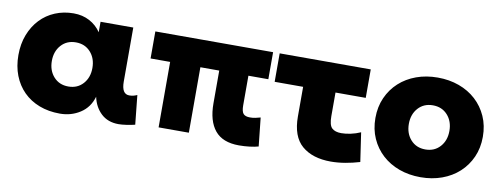

<svg xmlns="http://www.w3.org/2000/svg" viewBox="-52 -741 2774 1063"><g transform="rotate(10 1335.5 -209.5)"><path d="M30 -210Q30 -273 50 -324.5Q70 -376 105 -413Q140 -450 188 -470Q236 -490 292 -490Q342 -490 381.5 -469Q421 -448 446 -411V-470H630V-166Q630 -96 673 -96Q685 -96 695.5 -98.5Q706 -101 717 -106L734 58Q714 63 687.5 67Q661 71 642 71Q582 71 544 35.5Q506 0 494 -57Q476 5 425.5 37.5Q375 70 312 70Q248 70 196 50Q144 30 107 -7Q70 -44 50 -95.5Q30 -147 30 -210ZM218 -210Q218 -156 249.5 -121Q281 -86 332 -86Q383 -86 414.5 -121Q446 -156 446 -210Q446 -264 414.5 -299Q383 -334 332 -334Q281 -334 249.5 -299Q218 -264 218 -210Z M1416 -318H1304V-152Q1304 -117 1315 -104.5Q1326 -92 1352 -92Q1369 -92 1382.5 -95Q1396 -98 1411 -102L1428 58Q1407 64 1378 67.5Q1349 71 1319 71Q1227 71 1183.5 18Q1140 -35 1140 -134V-318H1034V50H864V-318H754V-470H1416Z M1965 -310H1795V-177Q1795 -127 1812.5 -110.5Q1830 -94 1865 -94Q1889 -94 1917.5 -100Q1946 -106 1973 -118L1997 45Q1957 57 1915.5 64Q1874 71 1835 71Q1732 71 1672.5 20Q1613 -31 1613 -144V-310H1453V-470H1965Z M2037 -210Q2037 -273 2060 -324.5Q2083 -376 2123.5 -413Q2164 -450 2219 -470Q2274 -490 2339 -490Q2404 -490 2459 -470Q2514 -450 2554.5 -413Q2595 -376 2618 -324.5Q2641 -273 2641 -210Q2641 -147 2618 -95.5Q2595 -44 2554.5 -7Q2514 30 2459 50Q2404 70 2339 70Q2274 70 2219 50Q2164 30 2123.5 -7Q2083 -44 2060 -95.5Q2037 -147 2037 -210ZM2225 -210Q2225 -156 2256.5 -121Q2288 -86 2339 -86Q2390 -86 2421.5 -121Q2453 -156 2453 -210Q2453 -264 2421.5 -299Q2390 -334 2339 -334Q2288 -334 2256.5 -299Q2225 -264 2225 -210Z"/></g></svg>

Font: OA Gothic ExtraBold
Style: Regular
Weight: 800
Designer: Choi Chi-young, Lee Jaesang, Lee Juhyun, Han Dohee
Foundry: DDUNGSANG CORP.
Version: Version 1.000;Build 20210203